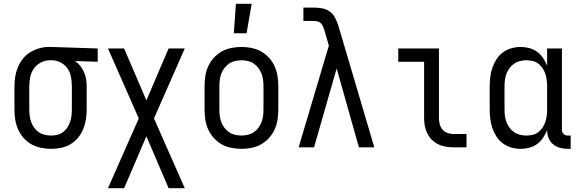

<svg xmlns="http://www.w3.org/2000/svg" viewBox="-20 -775 3040 1010"><path d="M249 8Q222 8 195.5 2.5Q169 -3 145.5 -16Q122 -29 104 -49.5Q86 -70 75 -95Q64 -120 60 -146.5Q56 -173 56 -200V-320Q56 -346 60 -371.5Q64 -397 74 -421Q84 -445 100 -465.5Q116 -486 138 -499.5Q160 -513 185 -520.5Q210 -528 236 -528H250L494 -520V-450L375 -454Q391 -443 403 -427.5Q415 -412 422.5 -394.5Q430 -377 433 -358Q436 -339 436 -320V-200Q436 -173 432 -147Q428 -121 418 -96.5Q408 -72 391 -51Q374 -30 351 -16.5Q328 -3 302 2.5Q276 8 249 8ZM249 -62Q266 -62 282 -66Q298 -70 311.5 -80Q325 -90 334.5 -104.5Q344 -119 349 -134.5Q354 -150 356 -166.5Q358 -183 358 -200V-320Q358 -344 354 -367.5Q350 -391 337.5 -411Q325 -431 304 -443.5Q283 -456 259 -458H242Q217 -458 194.5 -446Q172 -434 158 -414Q144 -394 139 -369.5Q134 -345 134 -320V-200Q134 -183 136 -166Q138 -149 144 -133Q150 -117 160 -103Q170 -89 184 -79.5Q198 -70 215 -66Q232 -62 249 -62Z M548 215 710 -152 548 -520H633L750 -247L867 -520H952L790 -152L952 215H867L750 -58L633 215Z M1210 -600 1221 -755H1304L1277 -600ZM1250 8Q1223 8 1196 2.5Q1169 -3 1146 -16Q1123 -29 1104.5 -49.5Q1086 -70 1075 -94.5Q1064 -119 1060 -146Q1056 -173 1056 -200V-320Q1056 -347 1060 -374Q1064 -401 1075 -425.5Q1086 -450 1104.5 -470.5Q1123 -491 1146 -504Q1169 -517 1196 -522.5Q1223 -528 1250 -528Q1277 -528 1304 -522.5Q1331 -517 1354 -504Q1377 -491 1395.5 -470.5Q1414 -450 1425 -425.5Q1436 -401 1440 -374Q1444 -347 1444 -320V-200Q1444 -173 1440 -146Q1436 -119 1425 -94.5Q1414 -70 1395.5 -49.5Q1377 -29 1354 -16Q1331 -3 1304 2.5Q1277 8 1250 8ZM1250 -62Q1267 -62 1284 -66Q1301 -70 1315 -79.5Q1329 -89 1339.5 -103Q1350 -117 1356 -133Q1362 -149 1364 -166Q1366 -183 1366 -200V-320Q1366 -337 1364 -354Q1362 -371 1356 -387Q1350 -403 1339.5 -417Q1329 -431 1315 -440.5Q1301 -450 1284 -454Q1267 -458 1250 -458Q1233 -458 1216 -454Q1199 -450 1185 -440.5Q1171 -431 1160.5 -417Q1150 -403 1144 -387Q1138 -371 1136 -354Q1134 -337 1134 -320V-200Q1134 -183 1136 -166Q1138 -149 1144 -133Q1150 -117 1160.5 -103Q1171 -89 1185 -79.5Q1199 -70 1216 -66Q1233 -62 1250 -62Z M1551 0 1710 -535 1687 -614Q1684 -624 1680 -634Q1676 -644 1668.5 -652Q1661 -660 1650 -662.5Q1639 -665 1629 -665H1576V-735H1629Q1651 -735 1673 -731.5Q1695 -728 1713 -715.5Q1731 -703 1741.5 -683.5Q1752 -664 1759 -643Q1760 -640 1760.5 -638Q1761 -636 1762 -633L1949 0H1868L1751 -415L1632 0Z M2366 0Q2345 0 2324.5 -3.5Q2304 -7 2285 -16Q2266 -25 2251.5 -40Q2237 -55 2227.5 -74Q2218 -93 2214.5 -113.5Q2211 -134 2211 -155V-450H2075V-520H2289V-155Q2289 -138 2293 -122Q2297 -106 2307.5 -93.5Q2318 -81 2334 -75.5Q2350 -70 2366 -70H2434V0Z M2719 8Q2694 8 2669.5 1Q2645 -6 2625 -21Q2605 -36 2591.5 -57Q2578 -78 2570 -101.5Q2562 -125 2559 -150Q2556 -175 2556 -200V-320Q2556 -345 2559 -370Q2562 -395 2570 -418.5Q2578 -442 2591.5 -463Q2605 -484 2625 -499Q2645 -514 2669.5 -521Q2694 -528 2719 -528Q2742 -528 2764.5 -522Q2787 -516 2805.5 -502.5Q2824 -489 2837 -469.5Q2850 -450 2858 -429V-520H2936V-93Q2936 -87 2938 -81Q2940 -75 2944.5 -70.5Q2949 -66 2955 -64Q2961 -62 2967 -62H2982V8H2967Q2946 8 2925.5 2.5Q2905 -3 2889 -16.5Q2873 -30 2865.5 -50Q2858 -70 2858 -91Q2850 -70 2837 -50.5Q2824 -31 2805.5 -17.5Q2787 -4 2764.5 2Q2742 8 2719 8ZM2749 -62Q2766 -62 2782.5 -66Q2799 -70 2812 -80Q2825 -90 2834.5 -104.5Q2844 -119 2849 -134.5Q2854 -150 2856 -166.5Q2858 -183 2858 -200V-320Q2858 -337 2856 -353.5Q2854 -370 2849 -385.5Q2844 -401 2834.5 -415.5Q2825 -430 2812 -440Q2799 -450 2782.5 -454Q2766 -458 2749 -458Q2732 -458 2715.5 -454Q2699 -450 2685 -440.5Q2671 -431 2660.5 -417Q2650 -403 2644 -387Q2638 -371 2636 -354Q2634 -337 2634 -320V-200Q2634 -183 2636 -166Q2638 -149 2644 -133Q2650 -117 2660.5 -103Q2671 -89 2685 -79.5Q2699 -70 2715.5 -66Q2732 -62 2749 -62Z"/></svg>

Font: Iosevka SS18
Style: Regular
Weight: 400
Monospace: yes
Designer: Belleve Invis
Foundry: Belleve Invis
Version: Version 25.1.1; ttfautohint (v1.8.4)